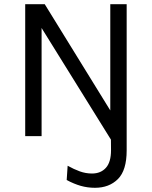

<svg xmlns="http://www.w3.org/2000/svg" viewBox="-20 -648 724 914"><path d="M432 246Q397 246 364.5 236.8Q332 227.5 297.5 209L302 141Q331.5 157.5 359.8 167.8Q388 178 418 178Q459.5 178 484 151Q508.5 124 508.5 67L506.5 -180H583V68Q583 163 541.2 204.5Q499.5 246 432 246ZM100 -628H193L512 -111H505V-628H583V0L560.5 101L166 -534H178V0H100Z"/></svg>

Font: Karla
Style: Regular
Weight: 400
Designer: Jonathan Pinhorn
Version: Version 2.004;gftools[0.9.33]